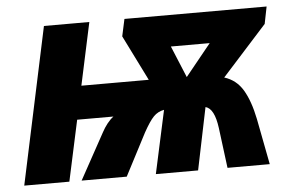

<svg xmlns="http://www.w3.org/2000/svg" viewBox="-44 -610 1008 670"><g transform="rotate(-5 460.0 -274.5)"><path d="M15 0 132 -549H291L244 -330H480L401 -489L414 -549H912L900 -489L743 -315Q785 -302 808 -263.5Q831 -225 844 -161L875 0H727L709 -141Q700 -210 669 -218L624 0H476L524 -221Q502 -217 487 -201.5Q472 -186 451 -148L374 0H216L305 -162Q313 -177 323.5 -190.5Q334 -204 346 -213H219L173 0ZM613 -328 703 -439H567Z"/></g></svg>

Font: Noto Sans ExtraBold
Style: Italic
Weight: 800
Italic angle: -12°
Designer: Monotype Design Team
Foundry: Monotype Imaging Inc.
Version: Version 2.013; ttfautohint (v1.8.4.7-5d5b)